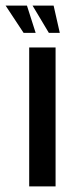

<svg xmlns="http://www.w3.org/2000/svg" viewBox="-61 -664 261 684"><path d="M43 0V-495H137V0ZM152 -547H113L55 -644H130ZM66 -547H23L-41 -644H35Z"/></svg>

Font: Alumni Sans SemiBold
Style: Regular
Weight: 600
Designer: Robert E. Leuschke
Foundry: Robert E. Leuschke
Version: Version 1.018